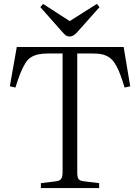

<svg xmlns="http://www.w3.org/2000/svg" viewBox="-20 -952 709 972"><path d="M333 -767.1Q321.8 -767.1 314 -772.2Q306.2 -777.3 293 -793L184.1 -916L198.2 -932.1L333 -845.2L470.2 -932.1L483.9 -916L369.1 -787.1Q350.6 -767.1 333 -767.1ZM187 0V-24.9L264.2 -34.2Q282.2 -36.6 289.6 -46.4Q296.9 -56.2 296.9 -83V-681.2H225.1Q194.3 -681.2 174.3 -676.8Q154.3 -672.4 137.7 -662.6Q121.1 -652.8 108.2 -631.8Q95.2 -610.8 83.7 -582.8Q72.3 -554.7 58.1 -508.8L29.8 -515.1L64.9 -713.9H606L639.2 -515.1L610.8 -508.8Q599.1 -546.9 589.8 -572Q580.6 -597.2 569.3 -617.7Q558.1 -638.2 547.4 -649.4Q536.6 -660.6 521 -668.5Q505.4 -676.3 488 -678.7Q470.7 -681.2 445.8 -681.2H371.1V-79.1Q371.1 -54.2 377.9 -45.4Q384.8 -36.6 404.8 -34.2L481.9 -24.9V0Z"/></svg>

Font: Literata Light
Style: Regular
Weight: 300
Designer: Latin by Veronika Burian and Jose Scaglione. Greek by Irene Vlachou. Cyrillic by Vera Evstafieva.
Foundry: TypeTogether
Version: Version 3.021